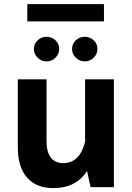

<svg xmlns="http://www.w3.org/2000/svg" viewBox="-20 -925 654 949"><path d="M493.8 -904.7H115V-819.2H493.8ZM147.5 -683.2Q147.5 -658 166.1 -639.8Q184.7 -621.5 210.3 -621.5Q236 -621.5 254.3 -639.8Q272.7 -658 272.7 -683.2Q272.7 -708.4 254.3 -725.8Q236 -743.2 210.3 -743.2Q184.7 -743.2 166.1 -725.8Q147.5 -708.4 147.5 -683.2ZM336.1 -683.2Q336.1 -658 354.7 -639.8Q373.3 -621.5 398.8 -621.5Q424.5 -621.5 443.1 -639.8Q461.6 -658 461.6 -683.2Q461.6 -708.4 443.1 -725.8Q424.5 -743.2 398.8 -743.2Q373.3 -743.2 354.7 -725.8Q336.1 -708.4 336.1 -683.2ZM542.9 -532.8H400.6V-123.5L427.5 0H542.9ZM68.1 -197.3Q68.1 -100 113.3 -47.7Q158.6 4.7 244.1 4.7Q331.4 4.7 383 -46.2Q434.6 -97.1 457.1 -204.8L401.3 -227.7Q388.9 -174.4 361.9 -146.6Q334.8 -118.7 292.2 -118.7Q251.9 -118.7 230.9 -146.7Q210 -174.6 210 -227.6V-532.8H68.1Z"/></svg>

Font: Estedad-FD VF
Style: Regular
Weight: 100
Designer: Amin Abedi
Version: Version 7.3